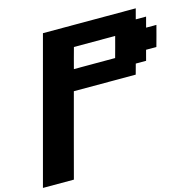

<svg xmlns="http://www.w3.org/2000/svg" viewBox="-123 -1000 1134 1124"><g transform="rotate(-15 444.5 -437.5)"><path d="M0 0H187.5Q209.5 -83 254.2 -250Q298.8 -417 321.3 -500H696.3L713.4 -562.5H775.9L792.5 -625H855Q860.8 -645.5 872.1 -687.3Q883.3 -729 888.7 -750H826.2L842.8 -812.5H780.3L796.9 -875H234.4Q195.3 -729 117.2 -437.5Q39.1 -146 0 0ZM605 -625H355Q360.4 -646 371.6 -687.7Q382.8 -729.5 388.7 -750H638.7Q633.3 -729.5 622.1 -687.5Q610.8 -645.5 605 -625Z"/></g></svg>

Font: Faithful 32x
Style: SemiboldOblique
Weight: 400
Foundry: Faithful Resource Pack
Version: Version 1.0; January 27, 2023